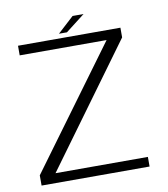

<svg xmlns="http://www.w3.org/2000/svg" viewBox="-85 -842 799 914"><g transform="rotate(-10 314.0 -385.0)"><path d="M42 0H564V-46.5H117.5L542 -628V-675H47V-628.5H467L42 -49.5ZM249 -697.5H287.5L380.5 -769.5H327.5Z"/></g></svg>

Font: Anybody SemiExpanded Light
Style: Regular
Weight: 300
Width: 6
Version: Version 1.113;gftools[0.9.25]